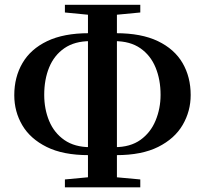

<svg xmlns="http://www.w3.org/2000/svg" viewBox="-20 -778 870 815"><path d="M355.8 -119.5Q247.9 -119.5 178.2 -154.2Q108.5 -188.8 74.6 -246.5Q40.6 -304.3 40.6 -373.9Q40.6 -450.6 75.3 -510.1Q109.9 -569.7 180.2 -603.4Q250.5 -637.1 357.1 -637.1H419.1V-603.4H363.2Q296.9 -603.4 253.3 -573.4Q209.8 -543.3 188.7 -491.9Q167.7 -440.5 167.7 -375.5Q167.7 -315.1 188.7 -264.5Q209.8 -213.9 253.3 -183.6Q296.9 -153.3 363.2 -153.3H419.1V-119.5ZM410.2 -119.5V-153.3H466Q533.1 -153.3 576.3 -184.3Q619.5 -215.4 640.5 -266.5Q661.6 -317.6 661.6 -375.5Q661.6 -439.7 640.5 -491.1Q619.5 -542.6 576.1 -573Q532.6 -603.4 466 -603.4H410.2V-637.1H472.2Q580 -637.1 650.2 -603.4Q720.4 -569.7 754.9 -510.5Q789.4 -451.3 789.4 -374.6Q789.4 -306 755.4 -247.8Q721.5 -189.5 651.6 -154.5Q581.8 -119.5 473.9 -119.5ZM255.5 17.1V-16.3L403.6 -30.2H423.8L575.5 -16.3V17.1ZM403.6 -710.6 255.5 -725V-757.6H575.5V-725L424.8 -710.6ZM353.4 17.1V-757.6H476.3V17.1Z"/></svg>

Font: Noto Serif KR ExtraLight
Style: Regular
Weight: 200
Designer: Ryoko NISHIZUKA 西塚涼子 (kana & ideographs); Frank Grießhammer (Latin, Greek & Cyrillic); Wenlong ZHANG 张文龙 (bopomofo); San
Foundry: Adobe
Version: Version 2.002-H1;hotconv 1.1.0;makeotfexe 2.6.0